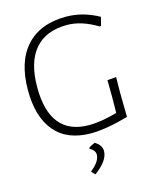

<svg xmlns="http://www.w3.org/2000/svg" viewBox="-127 -732 856 1047"><g transform="rotate(-15 301.0 -208.0)"><path d="M347 -644Q441 -644 531 -594L519 -546L511 -545Q421 -599 341 -599Q221 -599 158.5 -526.5Q96 -454 96 -312Q96 -40 318 -40Q384 -40 476 -66L477 -159L476 -251L526 -255L525 -165L527 -30Q405 5 317 6Q182 6 112.5 -76Q43 -158 43 -310Q43 -471 122 -557.5Q201 -644 347 -644ZM320 61Q358 83 358 117Q358 171 280 228L262 210V206Q315 164 315 125Q315 102 285 85V80Q298 69 320 61Z"/></g></svg>

Font: Alegreya Sans Light
Style: Regular
Weight: 300
Designer: Juan Pablo del Peral
Foundry: Huerta Tipografica
Version: Version 2.007